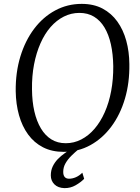

<svg xmlns="http://www.w3.org/2000/svg" viewBox="-20 -773 721 990"><path d="M308 10Q247.5 10 201.8 -13.5Q156 -37 125 -79.5Q94 -122 78 -179Q62 -236 61 -302.5Q60 -399.5 85 -481.5Q110 -563.5 156 -624.5Q202 -685.5 264.8 -719.2Q327.5 -753 401.5 -753Q463 -753 508.8 -728.8Q554.5 -704.5 585 -662Q615.5 -619.5 631 -563.2Q646.5 -507 647 -442.5Q648.5 -346.5 624.2 -264.2Q600 -182 554.2 -120.5Q508.5 -59 445.8 -24.5Q383 10 308 10ZM319 -34.5Q361.5 -34.5 399.2 -54Q437 -73.5 467.5 -109Q498 -144.5 520 -194Q542 -243.5 553.2 -303.8Q564.5 -364 564 -432Q563 -494 551.8 -544.5Q540.5 -595 518.8 -631.2Q497 -667.5 464.8 -687Q432.5 -706.5 389.5 -706.5Q347 -706.5 309.2 -687.5Q271.5 -668.5 241 -633.8Q210.5 -599 188.8 -549.8Q167 -500.5 155.5 -440.5Q144 -380.5 145 -312Q145.5 -249.5 157.2 -198.5Q169 -147.5 191 -110.8Q213 -74 245 -54.2Q277 -34.5 319 -34.5ZM312 197Q279 196 260.5 177.5Q242 159 242 131.5Q242 105.5 252 84.8Q262 64 278.2 47.2Q294.5 30.5 314.5 16.5Q334.5 2.5 354 -10L375 -23L386.5 -4.5Q366.5 12 348 30.2Q329.5 48.5 317.8 69Q306 89.5 306 113.5Q306 131 313.8 139.8Q321.5 148.5 336 148.5Q353.5 148.5 371.2 140.8Q389 133 404.5 117.5L414 149Q396.5 167 370 182.2Q343.5 197.5 312 197Z"/></svg>

Font: Merriweather 36pt Light
Style: Italic
Weight: 300
Italic angle: -7.8°
Version: Version 2.101